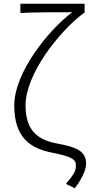

<svg xmlns="http://www.w3.org/2000/svg" viewBox="-20 -815 488 1037"><path d="M384 202C426 146 445 100 445 69C445 1 393 -20 293 -39C193 -57 118 -101 118 -246C118 -415 299 -645 433 -745H437V-795H90V-745C163 -749 301 -749 370 -749C243 -653 57 -426 57 -244C57 -69 148 -13 259 9C368 31 390 45 390 79C390 110 378 128 336 178Z"/></svg>

Font: Noto Sans CJK Light
Style: Regular
Weight: 300
Designer: Ryoko NISHIZUKA (kana & ideographs); Paul D. Hunt (Latin, Greek & Cyrillic); Wenlong ZHANG (bopomofo); Sandoll Communica
Foundry: Adobe Systems Incorporated
Version: Version 1.000;PS 1;hotconv 1.0.78;makeotf.lib2.5.61930